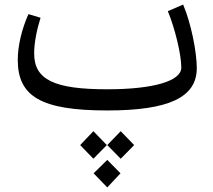

<svg xmlns="http://www.w3.org/2000/svg" viewBox="-20 -480 937 843"><path d="M451 5C723 5 844 -53 844 -181C844 -252 819 -378 784 -460L717 -431C749 -353 776 -240 776 -183C776 -124 653 -88 451 -88C220 -88 130 -129 130 -245C130 -292 141 -347 158 -402L105 -418C76 -354 58 -279 58 -217C58 -56 161 5 451 5ZM332 157 390 217 449 157 390 96ZM391 281 451 343 509 281 451 222ZM451 157 510 217 569 157 510 96Z"/></svg>

Font: Wafeq
Style: Regular
Weight: 400
Designer: Rasmus Andersson & Azza Alameddine
Foundry: Google & TypeTogether
Version: Version 3.000;FEAKit 1.0